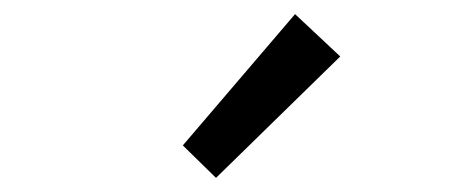

<svg xmlns="http://www.w3.org/2000/svg" viewBox="-20 -892 646 272"><path d="M286 -640 239 -686 398 -872 462 -812Z"/></svg>

Font: Noto Sans TC
Style: Regular
Weight: 400
Designer: Ryoko NISHIZUKA  (kana, bopomofo & ideographs); Paul D. Hunt (Latin, Greek & Cyrillic); Sandoll Communications , Soo-you
Foundry: Adobe
Version: Version 2.004-H2;hotconv 1.0.118;makeotfexe 2.5.65603